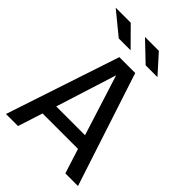

<svg xmlns="http://www.w3.org/2000/svg" viewBox="-234 -914 1018 1018"><g transform="rotate(45 275.0 -405.0)"><path d="M544.9 0 335.9 -638.2H216.8L4.9 0H95.2L140.1 -139.2H405.8L450.2 0ZM380.9 -216.8H165L272.9 -558.1ZM341.3 -810.1H237.3L346.2 -706.1H434.6ZM130.4 -810.1H17.6L144.5 -706.1H233.4ZM0 -638.2Z"/></g></svg>

Font: CodeNewRoman Nerd Font Mono
Style: Regular
Weight: 400
Monospace: yes
Designer: Sam Radian
Foundry: Code New Roman
Version: Version 2.00 November 29, 2014;Nerd Fonts 3.2.1